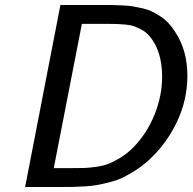

<svg xmlns="http://www.w3.org/2000/svg" viewBox="-20 -745 767 765"><path d="M510.7 -157.2Q565.4 -212.9 595.7 -288.3Q626 -363.8 626 -439Q626 -515.1 597.7 -568.8Q586.9 -588.4 574.2 -602.8Q561.5 -617.2 545.2 -626Q528.8 -634.8 515.4 -639.9Q502 -645 480.5 -647Q459 -648.9 446.3 -649.4Q433.6 -649.9 409.2 -649.9H306.2L194.3 -75.2H266.6Q298.8 -75.2 316.2 -75.7Q333.5 -76.2 363 -80.3Q392.6 -84.5 413.6 -92.8Q434.6 -101.1 460.7 -117.2Q486.8 -133.3 510.7 -157.2ZM726.6 -443.4Q726.6 -345.7 684.1 -257.6Q641.6 -169.4 571.8 -106Q547.4 -84 520.8 -66.9Q494.1 -49.8 471.4 -38.6Q448.7 -27.3 419.4 -19.8Q390.1 -12.2 370.1 -8.3Q350.1 -4.4 318.1 -2.4Q286.1 -0.5 268.6 -0.2Q251 0 216.8 0H80.1L220.7 -725.1H387.7Q415 -725.1 429.2 -724.9Q443.4 -724.6 469 -723.4Q494.6 -722.2 510 -719.5Q525.4 -716.8 547.6 -711.9Q569.8 -707 585.2 -699.2Q600.6 -691.4 618.2 -680.4Q635.7 -669.4 650.1 -654.1Q664.6 -638.7 677.2 -619.1Q726.6 -544.9 726.6 -443.4Z"/></svg>

Font: Aurulent Sans
Style: Italic
Weight: 400
Italic angle: -11°
Version: Version 2007.05.04